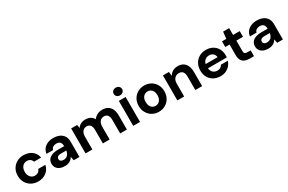

<svg xmlns="http://www.w3.org/2000/svg" viewBox="140 -2005 4947 3302"><g transform="rotate(-30 2613.5 -354.0)"><path d="M310 12Q234 12 175 -21.5Q116 -55 82.5 -113.5Q49 -172 49 -248Q49 -324 82.5 -382.5Q116 -441 175 -474.5Q234 -508 310 -508Q406 -508 472 -458Q538 -408 555 -320H413Q404 -354 376 -373.5Q348 -393 309 -393Q275 -393 247 -375.5Q219 -358 203 -325.5Q187 -293 187 -248Q187 -214 196.5 -187.5Q206 -161 222.5 -142Q239 -123 261 -113Q283 -103 309 -103Q335 -103 356 -111.5Q377 -120 392 -136.5Q407 -153 413 -176H555Q538 -90 472 -39Q406 12 310 12Z M841 12Q778 12 736.5 -8Q695 -28 675 -62Q655 -96 655 -137Q655 -183 678.5 -217.5Q702 -252 750 -272Q798 -292 871 -292H996Q996 -328 985.5 -351.5Q975 -375 953.5 -386.5Q932 -398 899 -398Q860 -398 832.5 -381Q805 -364 798 -329H667Q673 -384 704 -424Q735 -464 786 -486Q837 -508 899 -508Q970 -508 1022 -484.5Q1074 -461 1102.5 -415.5Q1131 -370 1131 -305V0H1017L1002 -77Q992 -57 976.5 -41Q961 -25 941 -13Q921 -1 896 5.5Q871 12 841 12ZM873 -92Q900 -92 920.5 -101.5Q941 -111 955.5 -127Q970 -143 978.5 -164Q987 -185 990 -209H886Q855 -209 835.5 -201.5Q816 -194 807 -180.5Q798 -167 798 -149Q798 -131 807 -118Q816 -105 833 -98.5Q850 -92 873 -92Z M1252 0V-496H1371L1382 -429Q1406 -466 1445.5 -487Q1485 -508 1537 -508Q1575 -508 1605.5 -498.5Q1636 -489 1659.5 -469.5Q1683 -450 1699 -421Q1727 -461 1772.5 -484.5Q1818 -508 1872 -508Q1937 -508 1982 -481.5Q2027 -455 2050 -404Q2073 -353 2073 -278V0H1939V-266Q1939 -328 1915.5 -361Q1892 -394 1842 -394Q1808 -394 1783 -377.5Q1758 -361 1744 -330.5Q1730 -300 1730 -256V0H1596V-266Q1596 -328 1572 -361Q1548 -394 1496 -394Q1464 -394 1439.5 -377.5Q1415 -361 1401 -330.5Q1387 -300 1387 -256V0Z M2199 0V-496H2334V0ZM2266 -568Q2230 -568 2206.5 -589.5Q2183 -611 2183 -644Q2183 -677 2206.5 -698.5Q2230 -720 2266 -720Q2303 -720 2326.5 -698.5Q2350 -677 2350 -644Q2350 -611 2326.5 -589.5Q2303 -568 2266 -568Z M2705 12Q2634 12 2576.5 -21Q2519 -54 2485 -113Q2451 -172 2451 -248Q2451 -325 2485 -383.5Q2519 -442 2577 -475Q2635 -508 2706 -508Q2778 -508 2836 -475Q2894 -442 2927.5 -383.5Q2961 -325 2961 -248Q2961 -171 2927 -112.5Q2893 -54 2835.5 -21Q2778 12 2705 12ZM2706 -105Q2738 -105 2764.5 -121Q2791 -137 2807.5 -169Q2824 -201 2824 -248Q2824 -296 2808 -327.5Q2792 -359 2765.5 -375Q2739 -391 2707 -391Q2675 -391 2648 -375Q2621 -359 2605 -327.5Q2589 -296 2589 -248Q2589 -201 2605 -169Q2621 -137 2647.5 -121Q2674 -105 2706 -105Z M3075 0V-496H3194L3204 -413Q3227 -456 3270 -482Q3313 -508 3373 -508Q3435 -508 3478 -481.5Q3521 -455 3544 -404Q3567 -353 3567 -278V0H3432V-266Q3432 -328 3407 -361Q3382 -394 3328 -394Q3294 -394 3267 -377.5Q3240 -361 3225 -330.5Q3210 -300 3210 -256V0Z M3932 12Q3856 12 3797.5 -20Q3739 -52 3706 -110Q3673 -168 3673 -243Q3673 -321 3705.5 -380.5Q3738 -440 3796.5 -474Q3855 -508 3933 -508Q4007 -508 4063.5 -476Q4120 -444 4151.5 -388.5Q4183 -333 4183 -263Q4183 -253 4183 -240.5Q4183 -228 4181 -215H3770V-298H4046Q4043 -343 4011.5 -371Q3980 -399 3933 -399Q3898 -399 3869 -383.5Q3840 -368 3823 -337Q3806 -306 3806 -259V-230Q3806 -190 3822 -160Q3838 -130 3866.5 -114Q3895 -98 3931 -98Q3968 -98 3993 -114.5Q4018 -131 4031 -157H4169Q4154 -110 4121 -71.5Q4088 -33 4040 -10.5Q3992 12 3932 12Z M4509 0Q4456 0 4416.5 -16.5Q4377 -33 4355 -71.5Q4333 -110 4333 -177V-383H4248V-496H4333L4348 -631H4468V-496H4600V-383H4468V-175Q4468 -141 4483 -128Q4498 -115 4534 -115H4597V0Z M4881 12Q4818 12 4776.5 -8Q4735 -28 4715 -62Q4695 -96 4695 -137Q4695 -183 4718.5 -217.5Q4742 -252 4790 -272Q4838 -292 4911 -292H5036Q5036 -328 5025.5 -351.5Q5015 -375 4993.5 -386.5Q4972 -398 4939 -398Q4900 -398 4872.5 -381Q4845 -364 4838 -329H4707Q4713 -384 4744 -424Q4775 -464 4826 -486Q4877 -508 4939 -508Q5010 -508 5062 -484.5Q5114 -461 5142.5 -415.5Q5171 -370 5171 -305V0H5057L5042 -77Q5032 -57 5016.5 -41Q5001 -25 4981 -13Q4961 -1 4936 5.5Q4911 12 4881 12ZM4913 -92Q4940 -92 4960.5 -101.5Q4981 -111 4995.5 -127Q5010 -143 5018.5 -164Q5027 -185 5030 -209H4926Q4895 -209 4875.5 -201.5Q4856 -194 4847 -180.5Q4838 -167 4838 -149Q4838 -131 4847 -118Q4856 -105 4873 -98.5Q4890 -92 4913 -92Z"/></g></svg>

Font: DM Sans 24pt
Style: Bold
Weight: 700
Designer: Colophon Foundry, Jonny Pinhorn
Foundry: Colophon Foundry
Version: Version 4.004;gftools[0.9.30]